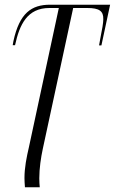

<svg xmlns="http://www.w3.org/2000/svg" viewBox="-20 -556 488 816"><path d="M86 240H149C148 230 147 216 147 202C147 159 154 113 162 76L291 -522H351C402 -522 420 -509 419 -474C419 -459 414 -430 407 -396L401 -363H411L448 -536H193C114 -536 63 -501 37 -381L34 -364H44C63 -452 96 -522 190 -522H230L103 69C93 112 84 156 84 201C84 212 85 227 86 240Z"/></svg>

Font: Noto Serif Display Condensed Light
Style: Italic
Weight: 300
Width: 3
Italic angle: -12°
Designer: Monotype Design Team
Foundry: Monotype Imaging Inc.
Version: Version 2.009